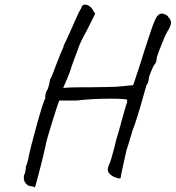

<svg xmlns="http://www.w3.org/2000/svg" viewBox="-20 -720 753 823"><path d="M109 78Q97 75 89.5 65Q82 55 82 42Q82 35 83 31Q86 28 88.5 15.5Q91 3 91 -7Q94 -13 96 -19.5Q98 -26 101 -38Q109 -82 138 -186Q167 -290 174 -297V-308Q174 -311 176 -320Q178 -329 185 -339Q189 -351 191.5 -362.5Q194 -374 195 -380Q199 -385 208.5 -410Q218 -435 221 -443Q228 -462 238.5 -487.5Q249 -513 253 -521V-526Q255 -528 263.5 -546.5Q272 -565 278 -578Q285 -594 315 -661Q318 -668 324.5 -678.5Q331 -689 331 -693Q335 -700 345 -700Q354 -700 363.5 -693.5Q373 -687 378 -677L388 -661L352 -589Q337 -563 326 -539Q315 -515 315 -511Q311 -501 299.5 -470Q288 -439 281 -417Q276 -402 269 -385.5Q262 -369 259 -362Q251 -344 251 -342Q251 -346 371 -346Q390 -346 438.5 -347Q487 -348 499 -350L551 -355L585 -458Q595 -493 629 -594Q644 -637 653 -649.5Q662 -662 675 -662Q680 -662 689.5 -657.5Q699 -653 702 -646Q713 -635 713 -623Q713 -609 697 -584Q685 -563 663 -505Q654 -478 652 -474Q652 -453 642 -443Q638 -439 628 -414.5Q618 -390 618 -386Q618 -378 615 -368.5Q612 -359 608 -355L601 -331Q566 -204 546 -155Q546 -150 541 -137Q536 -124 536 -119Q534 -112 527 -91Q520 -70 520 -66Q518 -55 512 -31Q497 37 497 43Q495 45 491 45Q487 45 478.5 42Q470 39 466 37Q442 24 442 7Q442 -4 451 -22Q454 -27 470 -87L479 -124Q485 -140 506 -219Q523 -280 525 -282V-292Q522 -297 452 -297Q373 -297 307 -289H260H234Q229 -278 203.5 -196.5Q178 -115 175 -94Q168 -61 153 -2.5Q138 56 130 83Q128 82 122 80Q116 78 109 78Z"/></svg>

Font: Caveat
Style: Regular
Weight: 400
Designer: Pablo Impallari
Foundry: Pablo Impallari
Version: Version 1.500; ttfautohint (v1.6)